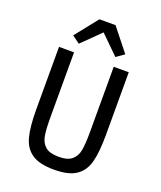

<svg xmlns="http://www.w3.org/2000/svg" viewBox="-169 -1045 978 1164"><g transform="rotate(20 320.0 -463.5)"><path d="M192 -698V-274Q192 -200 199.5 -159Q207 -118 234.5 -94.5Q262 -71 320 -71Q378 -71 405.5 -94.5Q433 -118 440.5 -159Q448 -200 448 -274V-698H545V-294Q545 -183 528 -118.5Q511 -54 462.5 -21Q414 12 320 12Q226 12 177.5 -21Q129 -54 112 -118.5Q95 -183 95 -294V-698ZM372 -939 488 -793 437 -757 319 -873 201 -757 152 -793 268 -939Z"/></g></svg>

Font: Writer
Style: Regular
Weight: 400
Monospace: yes
Designer: Mike Abbink, Paul van der Laan, Pieter van Rosmalen
Foundry: Bold Monday
Version: Version 2.001 2020